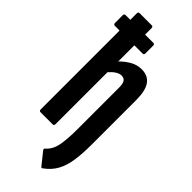

<svg xmlns="http://www.w3.org/2000/svg" viewBox="-283 -715 936 936"><g transform="rotate(45 185.0 -247.5)"><path d="M251 186Q245 191 240 184L192 124Q184 116 191 110Q219 86 227.5 44Q236 2 236 -69V-357Q236 -383 228 -394.5Q220 -406 203 -406Q189 -406 174 -396.5Q159 -387 143 -369V-11Q143 0 134 0H50Q41 0 41 -11V-554H9Q-1 -554 -1 -565V-618Q-1 -628 9 -628H41V-672Q41 -683 50 -683H134Q143 -683 143 -672V-628H200Q209 -628 209 -618V-565Q209 -554 200 -554H143V-443Q168 -468 194.5 -482.5Q221 -497 251 -497Q295 -497 316.5 -466.5Q338 -436 338 -371V-66Q338 -1 331 45.5Q324 92 305.5 126Q287 160 251 186Z"/></g></svg>

Font: Sofia Sans Extra Condensed
Style: Bold
Weight: 700
Designer: Botio Nikoltchev, Ani Petrova
Foundry: lettersoup
Version: Version 4.101